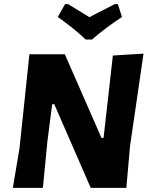

<svg xmlns="http://www.w3.org/2000/svg" viewBox="-20 -907 731 927"><path d="M549 -887 569 -825Q488 -772 424 -716H394Q341 -767 259 -825L294 -887H309Q322 -879 357 -857.5Q392 -836 412 -824Q422 -830 534 -887ZM673 -648 608 -203 590 0H418L242 -404H232L209 -226L187 0H42L74 -190L122 -645H293L470 -241H480L525 -639Z"/></svg>

Font: Alegreya Sans SC ExtraBold
Style: Italic
Weight: 800
Italic angle: -7°
Designer: Juan Pablo del Peral
Foundry: Huerta Tipografica
Version: Version 2.007